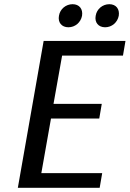

<svg xmlns="http://www.w3.org/2000/svg" viewBox="-20 -895 618 915"><path d="M455 0 467 -70H177L223 -330H453L465 -400H235L276 -630H566L578 -700H188L65 0ZM371 -820C376 -852 358 -875 326 -875C294 -875 266 -852 261 -820C255 -788 274 -765 306 -765C338 -765 365 -788 371 -820ZM546 -820C551 -852 533 -875 501 -875C469 -875 441 -852 436 -820C430 -788 449 -765 481 -765C513 -765 540 -788 546 -820Z"/></svg>

Font: Scada
Style: Italic
Weight: 400
Designer: Jovanny Lemonad
Foundry: Jovanny Lemonad
Version: Version 3.005